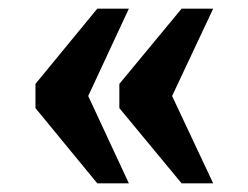

<svg xmlns="http://www.w3.org/2000/svg" viewBox="-20 -492 574 444"><path d="M400 -68H473L378 -270L473 -472H400L256 -298V-242ZM205 -68H278L184 -270L278 -472H205L62 -298V-242Z"/></svg>

Font: Noto Serif Lao SemiCondensed ExtraBold
Style: Regular
Weight: 800
Width: 4
Designer: Monotype Design Team
Foundry: Monotype Imaging Inc.
Version: Version 2.003